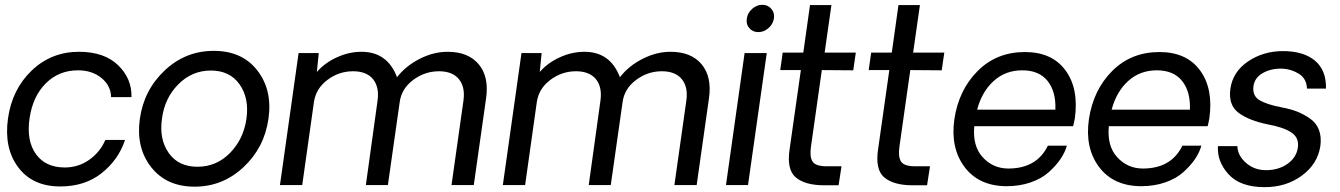

<svg xmlns="http://www.w3.org/2000/svg" viewBox="-20 -771 5584 800"><path d="M231 5.9Q115.7 5.9 55.9 -74Q-3.9 -153.8 13.2 -276.9Q30.3 -398.9 112.1 -477.1Q193.8 -555.2 309.1 -555.2Q414.1 -555.2 471.9 -499.5Q529.8 -443.8 527.8 -366.2H442.9Q441.9 -414.1 402.8 -446Q363.8 -478 305.2 -478Q225.1 -478 170.7 -423.6Q116.2 -369.1 103 -276.9Q89.8 -184.1 129.9 -128.7Q169.9 -73.2 250 -73.2Q307.1 -73.2 352.5 -105.7Q397.9 -138.2 418.9 -188H501Q474.1 -106 404.1 -50Q334 5.9 231 5.9Z M994.6 -74.5Q907.7 6.8 790.8 6.8Q673.8 6.8 609.9 -74.5Q545.9 -155.8 562.7 -275.9Q579.6 -396 666.3 -477.5Q752.9 -559.1 870.8 -559.1Q988.8 -559.1 1052.2 -477.5Q1115.7 -396 1098.6 -275.9Q1081.5 -155.8 994.6 -74.5ZM1006.8 -275.9Q1019 -361.8 978.3 -419.4Q937.5 -477.1 858.6 -477.1Q779.8 -477.1 722.7 -419.4Q665.5 -361.8 654.8 -275.9Q642.6 -190.9 683.1 -133.5Q723.6 -76.2 802.7 -76.2Q881.8 -76.2 938.2 -133.5Q994.6 -190.9 1006.8 -275.9Z M1845.2 -555.2Q1931.2 -555.2 1974.6 -503.2Q2018.1 -451.2 2005.4 -361.8L1954.1 0H1861.3L1911.1 -352.1Q1918.9 -408.2 1892.1 -441.2Q1865.2 -474.1 1809.1 -474.1Q1750 -474.1 1701.7 -438Q1653.3 -401.9 1645.5 -346.2L1596.2 0H1504.4L1553.2 -352.1Q1561 -408.2 1534.2 -441.2Q1507.3 -474.1 1451.2 -474.1Q1392.1 -474.1 1344.2 -438Q1296.4 -401.9 1288.1 -346.2L1239.3 0H1146.5L1224.1 -549.8H1308.1L1300.3 -471.2Q1333.5 -509.3 1383.8 -532.2Q1434.1 -555.2 1486.3 -555.2Q1594.2 -555.2 1634.3 -449.2Q1670.4 -496.1 1728.3 -525.6Q1786.1 -555.2 1845.2 -555.2Z M2773.9 -555.2Q2859.9 -555.2 2903.3 -503.2Q2946.8 -451.2 2934.1 -361.8L2882.8 0H2790L2839.8 -352.1Q2847.7 -408.2 2820.8 -441.2Q2793.9 -474.1 2737.8 -474.1Q2678.7 -474.1 2630.4 -438Q2582 -401.9 2574.2 -346.2L2524.9 0H2433.1L2481.9 -352.1Q2489.7 -408.2 2462.9 -441.2Q2436 -474.1 2379.9 -474.1Q2320.8 -474.1 2272.9 -438Q2225.1 -401.9 2216.8 -346.2L2168 0H2075.2L2152.8 -549.8H2236.8L2229 -471.2Q2262.2 -509.3 2312.5 -532.2Q2362.8 -555.2 2415 -555.2Q2522.9 -555.2 2563 -449.2Q2599.1 -496.1 2657 -525.6Q2714.8 -555.2 2773.9 -555.2Z M3091.8 -693.8Q3094.7 -716.8 3113.8 -733.9Q3132.8 -751 3155.8 -751Q3179.7 -751 3194.1 -733.9Q3208.5 -716.8 3204.6 -693.8Q3200.7 -669.9 3181.6 -653.6Q3162.6 -637.2 3139.6 -637.2Q3116.7 -637.2 3102.3 -653.6Q3087.9 -669.9 3091.8 -693.8ZM3082.5 -549.8H3174.8L3096.7 0H3004.9Z M3414.1 1Q3335 1 3296.1 -31.5Q3257.3 -64 3270 -148.9L3316.9 -479H3231L3241.2 -551.8H3327.1L3355 -750H3444.3L3416 -551.8H3545.9L3535.2 -478L3404.3 -479L3358.9 -159.2Q3353 -118.2 3365.5 -98.1Q3377.9 -78.1 3425.3 -78.1H3486.3L3474.1 1Z M3782.7 1Q3703.6 1 3664.8 -31.5Q3626 -64 3638.7 -148.9L3685.5 -479H3599.6L3609.9 -551.8H3695.8L3723.6 -750H3813L3784.7 -551.8H3914.6L3903.8 -478L3772.9 -479L3727.5 -159.2Q3721.7 -118.2 3734.1 -98.1Q3746.6 -78.1 3793.9 -78.1H3855L3842.8 1Z M4458.5 -277.8Q4452.6 -248 4451.2 -245.1H4039.6Q4031.7 -163.1 4074 -116.5Q4116.2 -69.8 4179.2 -68.8Q4299.3 -67.9 4346.2 -164.1H4425.3Q4417.5 -136.2 4398.9 -108.6Q4380.4 -81.1 4350.3 -54Q4320.3 -26.9 4274.4 -11Q4228.5 4.9 4173.3 4.9Q4058.1 3.9 3998.8 -75.4Q3939.5 -154.8 3956.5 -273.9Q3974.6 -396 4053.5 -475.1Q4132.3 -554.2 4250.5 -554.2Q4363.3 -554.2 4419.4 -478Q4475.6 -401.9 4458.5 -277.8ZM4051.3 -314H4377.4Q4380.4 -389.2 4345 -433.6Q4309.6 -478 4239.5 -478Q4169.4 -478 4120.4 -433.6Q4071.3 -389.2 4051.3 -314Z M5019 -277.8Q5013.2 -248 5011.7 -245.1H4600.1Q4592.3 -163.1 4634.5 -116.5Q4676.8 -69.8 4739.7 -68.8Q4859.9 -67.9 4906.7 -164.1H4985.8Q4978 -136.2 4959.5 -108.6Q4940.9 -81.1 4910.9 -54Q4880.9 -26.9 4835 -11Q4789.1 4.9 4733.9 4.9Q4618.7 3.9 4559.3 -75.4Q4500 -154.8 4517.1 -273.9Q4535.2 -396 4614 -475.1Q4692.9 -554.2 4811 -554.2Q4923.8 -554.2 4980 -478Q5036.1 -401.9 5019 -277.8ZM4611.8 -314H4938Q4940.9 -389.2 4905.5 -433.6Q4870.1 -478 4800 -478Q4730 -478 4680.9 -433.6Q4631.8 -389.2 4611.8 -314Z M5249.5 8.8Q5148.4 8.8 5099.6 -44.2Q5050.8 -97.2 5054.7 -162.1H5135.7Q5136.7 -123 5172.1 -92Q5207.5 -61 5258.5 -62Q5309.6 -63 5345.7 -89.1Q5381.8 -115.2 5387.7 -155.8Q5393.6 -197.8 5360.1 -219.5Q5326.7 -241.2 5261.7 -252.9Q5183.6 -269 5140.6 -301Q5097.7 -333 5106.4 -399.9Q5116.2 -471.7 5179.9 -514.9Q5243.7 -558.1 5325.7 -558.1Q5411.6 -558.1 5459.2 -518.1Q5506.8 -478 5504.9 -401.9H5425.8Q5423.8 -443.8 5392.3 -463.4Q5360.8 -482.9 5324.7 -484.9Q5278.8 -486.8 5243.2 -467.5Q5207.5 -448.2 5202.6 -411.1Q5197.8 -371.1 5228.8 -353Q5259.8 -335 5322.8 -323.2Q5357.9 -316.4 5384.3 -306.2Q5410.6 -295.9 5437.3 -277.8Q5463.9 -259.8 5475.3 -230.5Q5486.8 -201.2 5481.4 -162.1Q5470.2 -87.9 5404.8 -39.6Q5339.4 8.8 5249.5 8.8Z"/></svg>

Font: Oakes Grotesk
Style: Italic
Weight: 400
Designer: Samuel Oakes
Foundry: Samuel Oakes
Version: Version 1.0 | wf-rip DC20170320